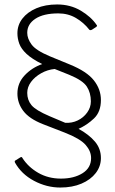

<svg xmlns="http://www.w3.org/2000/svg" viewBox="-20 -772 517 860"><path d="M332 -195Q379 -169 405.5 -137.5Q432 -106 432 -64Q432 -27 409 3Q386 33 345 50.5Q304 68 250 68Q189 68 132.5 38Q76 8 47 -44Q46 -46 46 -48.5Q46 -51 47 -52L71 -67Q74 -69 76.5 -68.5Q79 -68 80 -65Q106 -24 151 2Q196 28 253 28Q311 28 349.5 4Q388 -20 388 -64Q388 -95 363.5 -123Q339 -151 270 -178L172 -216Q111 -240 84.5 -275Q58 -310 58 -353Q58 -400 90.5 -434.5Q123 -469 169 -485Q123 -508 99 -530.5Q75 -553 66.5 -576Q58 -599 58 -623Q58 -660 80.5 -689Q103 -718 143 -735Q183 -752 236 -752Q295 -752 341.5 -724.5Q388 -697 413 -660Q415 -658 414.5 -656Q414 -654 412 -652L392 -639Q388 -637 385 -637Q382 -637 380 -639Q355 -671 320 -691.5Q285 -712 241 -712Q175 -712 138.5 -688Q102 -664 102 -625Q102 -599 121.5 -572.5Q141 -546 203 -520L293 -483Q369 -452 400.5 -412Q432 -372 432 -324Q432 -271 401 -241.5Q370 -212 332 -195ZM272 -222Q302 -220 328 -232.5Q354 -245 370.5 -268Q387 -291 387 -318Q387 -356 369 -384Q351 -412 290 -437L225 -463Q193 -460 164.5 -444Q136 -428 119 -405Q102 -382 102 -356Q102 -324 121 -301Q140 -278 201 -252L272 -222Z"/></svg>

Font: Libre Franklin Thin
Style: Regular
Weight: 100
Designer: Pablo Impallari, Rodrigo Fuenzalida, Nhung Nguyen
Foundry: Impallari Type
Version: Version 3.000